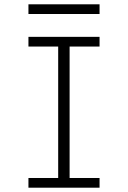

<svg xmlns="http://www.w3.org/2000/svg" viewBox="-20 -871 593 891"><path d="M112 0ZM250 -655H112V-700H442V-655H303V-45H442V0H112V-45H250ZM112 -806V-851H442V-806Z"/></svg>

Font: Transpass ExtraLight
Style: Regular
Weight: 200
Designer: Delve Withrington
Foundry: Delve Fonts
Version: Version 1.001;December 18, 2019;FontCreator 12.0.0.2547 64-b